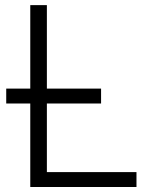

<svg xmlns="http://www.w3.org/2000/svg" viewBox="-20 -748 592 768"><path d="M101.1 0V-727.5H167.5V-59.6H525.9V0ZM4.9 -334V-393.6H384.3V-334Z"/></svg>

Font: Inter Display Light
Style: Regular
Weight: 300
Designer: Rasmus Andersson
Foundry: rsms
Version: Version 4.000;git-a52131595